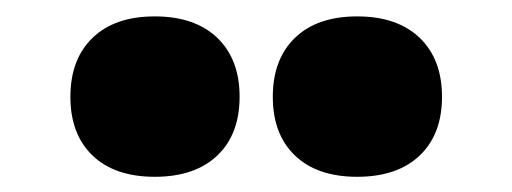

<svg xmlns="http://www.w3.org/2000/svg" viewBox="-20 -830 640 240"><path d="M426.5 -609Q376.5 -609 348.8 -635.5Q321 -662 321 -709Q321 -756 348.8 -782.8Q376.5 -809.5 426.5 -809.5Q476.5 -809.5 504.5 -782.8Q532.5 -756 532.5 -709Q532.5 -662 504.5 -635.5Q476.5 -609 426.5 -609ZM173.5 -609Q123.5 -609 95.8 -635.5Q68 -662 68 -709Q68 -756 95.8 -782.8Q123.5 -809.5 173.5 -809.5Q223.5 -809.5 251.5 -782.8Q279.5 -756 279.5 -709Q279.5 -662 251.5 -635.5Q223.5 -609 173.5 -609Z"/></svg>

Font: Encode Sans SemiCondensed SemiCondensed Black
Style: Regular
Weight: 900
Width: 4
Designer: Multiple Designers
Foundry: Impallari Type
Version: Version 3.000; ttfautohint (v1.8.3) -l 8 -r 50 -G 200 -x 14 